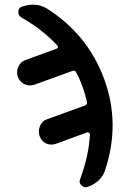

<svg xmlns="http://www.w3.org/2000/svg" viewBox="-20 -771 540 808"><path d="M126 -415Q103.5 -407.2 83.5 -416.5Q63.5 -425.8 54.7 -448.2Q47.9 -470.7 57.6 -491.2Q67.4 -511.7 87.9 -518.6L218.8 -566.4Q222.7 -568.4 223.6 -572.3Q224.6 -576.2 221.7 -579.1Q158.2 -647.5 70.3 -697.3Q56.6 -705.1 57.1 -721.7Q57.6 -738.3 73.2 -743.2Q130.9 -762.7 176.8 -735.4Q348.6 -627 418 -439.5Q487.3 -252.9 422.9 -56.6Q415 -30.3 395 -11.7Q375 6.8 348.6 15.6Q334 20.5 322.3 8.8Q310.5 -2.9 317.4 -17.6Q354.5 -118.2 358.4 -206.1Q358.4 -210 354.5 -212.4Q350.6 -214.8 346.7 -213.9L215.8 -166Q193.4 -158.2 173.8 -167.5Q154.3 -176.8 146.5 -199.2Q139.6 -221.7 148.9 -242.2Q158.2 -262.7 178.7 -269.5L337.9 -327.1Q347.7 -330.1 345.7 -342.8Q337.9 -377.9 327.1 -406.2Q313.5 -444.3 300.8 -465.8Q295.9 -476.6 285.2 -472.7Z"/></svg>

Font: Rounded-X Mgen+ 1mn medium
Style: Regular
Weight: 500
Designer: [Source Han Sans]
Ryoko NISHIZUKA  (kana & ideographs); Paul D. Hunt (Latin, Greek & Cyrillic); Wenlong ZHANG  (bopomofo
Version: Version 1.059.20150602